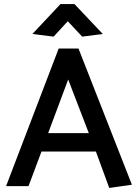

<svg xmlns="http://www.w3.org/2000/svg" viewBox="-20 -920 682 949"><path d="M419 -262H218L317 -527ZM270 -680 10 0H121L185 -171H454L520 9L632 -7L368 -680ZM315 -815 386 -739 488 -752 348 -900H279L140 -752L245 -739Z"/></svg>

Font: Catamaran SemiBold
Style: Regular
Weight: 600
Designer: Pria Ravichandran
Version: Version 2.000